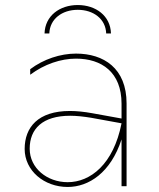

<svg xmlns="http://www.w3.org/2000/svg" viewBox="-20 -740 632 763"><path d="M463 0H483V-329C483 -469 392 -527 282 -527C220 -527 153 -505 100 -465V-443C156 -485 222 -507 282 -507C384 -507 463 -453 463 -328V-269L347 -290C314 -296 284 -299 258 -299C131 -299 78 -234 78 -148C78 -62 155 3 249 3C333 3 420 -54 463 -186ZM157 -607H176C178 -665 227 -701 289 -701C351 -701 400 -665 402 -607H421C419 -677 361 -720 289 -720C217 -720 159 -677 157 -607ZM98 -149C98 -228 149 -280 259 -280C284 -280 311 -277 342 -272L463 -250C431 -87 339 -16 249 -16C167 -16 98 -72 98 -149Z"/></svg>

Font: Chess Sans Thin
Style: Regular
Weight: 100
Designer: Wolf Bōese
Foundry: Wolf Bōese
Version: Version 7.223;Glyphs 3.3 (3306)